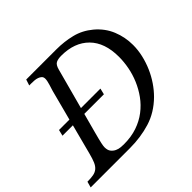

<svg xmlns="http://www.w3.org/2000/svg" viewBox="-200 -991 1213 1213"><g transform="rotate(-45 406.5 -385.0)"><path d="M168 -770H439Q508 -770 572.5 -754Q637 -738 691 -693Q748 -645 774 -581Q800 -517 800 -447Q800 -402 789.5 -356.5Q779 -311 760.5 -268.5Q742 -226 716.5 -188.5Q691 -151 661 -121Q591 -52 506 -26Q421 0 324 0H-26L-15 -40Q17 -40 38.5 -44Q60 -48 75 -60.5Q90 -73 100 -96Q110 -119 120 -158L172 -357H79L89 -398H182L235 -600Q237 -607 240.5 -618Q244 -629 248 -642Q252 -655 254.5 -667Q257 -679 257 -688Q257 -703 248.5 -711Q240 -719 227.5 -723.5Q215 -728 200.5 -729Q186 -730 174 -730H155ZM285 -398H459L449 -357H274L240 -231Q232 -201 227 -181.5Q222 -162 219.5 -149.5Q217 -137 216 -130Q215 -123 215 -118Q215 -91 226.5 -76.5Q238 -62 254 -54.5Q270 -47 287 -45.5Q304 -44 315 -44Q381 -44 433.5 -62Q486 -80 527 -111.5Q568 -143 597.5 -184Q627 -225 646.5 -271Q666 -317 675 -364.5Q684 -412 684 -457Q684 -584 616.5 -652Q549 -720 431 -720Q402 -720 384.5 -711.5Q367 -703 358 -669Z"/></g></svg>

Font: SVN-Libre Baskerville
Style: Italic
Weight: 400
Italic angle: -14°
Designer: Pablo Impallari, Rodrigo Fuenzalida
Foundry: Pablo Impallari, Rodrigo Fuenzalida
Version: Version 1.000; ttfautohint (v1.8.4)